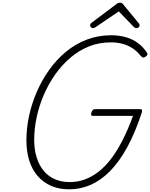

<svg xmlns="http://www.w3.org/2000/svg" viewBox="-20 -1393 1120 1432"><path d="M496 19Q421 19 362 -6.5Q303 -32 261.5 -79.5Q220 -127 198.5 -194.5Q177 -262 177 -346Q177 -436 196.5 -527.5Q216 -619 254 -707Q292 -795 346.5 -871.5Q401 -948 471.5 -1006.5Q542 -1065 627 -1097.5Q712 -1130 810 -1130Q868 -1130 918.5 -1115.5Q969 -1101 1008.5 -1072Q1048 -1043 1076 -1000Q1082 -991 1078.5 -983.5Q1075 -976 1064 -969Q1054 -962 1047 -964Q1040 -966 1029 -977Q1002 -1011 968.5 -1033Q935 -1055 895 -1066Q855 -1077 805 -1077Q719 -1077 644 -1047Q569 -1017 505.5 -963Q442 -909 392 -838Q342 -767 307 -686Q272 -605 253.5 -519Q235 -433 235 -350Q235 -277 253.5 -218.5Q272 -160 305.5 -119.5Q339 -79 388 -57Q437 -35 501 -35Q557 -35 609.5 -53.5Q662 -72 712 -110Q762 -148 807 -206.5Q852 -265 893.5 -346Q935 -427 972 -529H673Q661 -529 660 -536Q659 -543 662 -555Q667 -568 673 -573.5Q679 -579 689 -579H1024Q1036 -579 1038.5 -574Q1041 -569 1038 -555Q989 -405 929.5 -296Q870 -187 801.5 -117.5Q733 -48 656.5 -14.5Q580 19 496 19ZM674 -1183Q665 -1183 658.5 -1190Q652 -1197 652 -1204Q652 -1209 654 -1213Q656 -1217 660 -1221L845 -1360Q854 -1368 861 -1370.5Q868 -1373 876 -1373Q883 -1373 888.5 -1370Q894 -1367 900 -1359L1016 -1218Q1019 -1215 1020 -1210.5Q1021 -1206 1021 -1203Q1021 -1193 1012.5 -1188Q1004 -1183 997 -1183Q991 -1183 987 -1185.5Q983 -1188 977 -1193L866 -1308L695 -1192Q688 -1187 683 -1185Q678 -1183 674 -1183Z"/></svg>

Font: Playwrite CU ExtraLight
Style: Regular
Weight: 250
Designer: Veronika Burian, José Scaglione
Foundry: TypeTogether
Version: Version 1.002